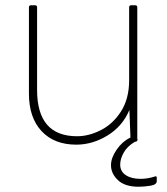

<svg xmlns="http://www.w3.org/2000/svg" viewBox="-20 -526 635 730"><path d="M270 24Q186 24 138 -27.5Q90 -79 90 -170V-498Q90 -506 98 -506H113Q121 -506 121 -498V-184Q121 -8 273 -8Q318 -8 364 -31.5Q410 -55 440.5 -103Q471 -151 471 -221V-498Q471 -506 479 -506H494Q502 -506 502 -498V3Q505 6 502 8Q500 13 494 13H493Q464 30 450.5 54Q437 78 437 100Q437 126 458.5 140Q480 154 514 154Q542 154 569 145Q576 142 576 150V163Q576 176 552.5 180Q529 184 507 184Q455 184 428.5 159Q402 134 402 102Q402 74 423.5 43Q445 12 474 -2L476 -3L472 -108Q446 -46 389 -11Q332 24 270 24Z"/></svg>

Font: LINE Seed JP_TTF Thin
Style: Regular
Weight: 250
Designer: LY Corporation & Fontrix & Fontworks
Version: Version 1.008